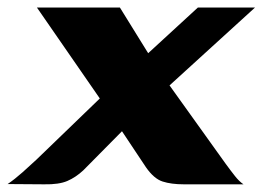

<svg xmlns="http://www.w3.org/2000/svg" viewBox="-45 -480 684 500"><path d="M433.8 0Q400.9 0 378.4 -7.3Q355.8 -14.6 334.9 -44.7L239.8 -187.6L51.2 -460.3H267.3L369 -296L541.9 -54.6Q556.1 -35.1 567 -21.4Q577.8 -7.7 589 0ZM70.1 0 -25.1 -0.7Q-6.7 -13.2 13.8 -31.4Q34.2 -49.6 49.8 -64.2L261.7 -268.7L470.2 -460.3H619L338.1 -204.4L172 -36.5Q152.1 -18 130.3 -8.7Q108.5 0.7 70.1 0Z"/></svg>

Font: Genos Thin
Style: Italic
Weight: 100
Italic angle: -8°
Designer: Robert E. Leuschke
Foundry: Robert E. Leuschke
Version: Version 1.010